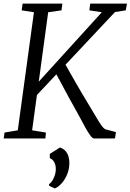

<svg xmlns="http://www.w3.org/2000/svg" viewBox="-24 -763 719 1058"><path d="M-3.5 0 1 -32.5 74 -45 163 -695.5 95.5 -706 100.5 -743H319.5L315 -706L241.5 -695.5L189.5 -313L537 -695.5L468.5 -706L473 -743H675.5L669 -706L609.5 -696.5L337 -406.5Q348.5 -386 363.8 -359.2Q379 -332.5 395.2 -304.2Q411.5 -276 426.8 -249.8Q442 -223.5 454 -204.5Q476 -168.5 491.8 -141.5Q507.5 -114.5 519 -96Q530.5 -77.5 539 -66.5Q547.5 -55.5 555.5 -51L615 -35L609.5 0H493.5Q485 -1 472.5 -18Q460 -35 445.5 -61.5Q431 -88 415.2 -117.8Q399.5 -147.5 384.5 -173.5Q373 -193.5 360.2 -217Q347.5 -240.5 334.2 -265Q321 -289.5 309 -312.2Q297 -335 286.5 -353.5L179.5 -239.5L153 -45L229 -32.5L226 0ZM246.5 260.5V252Q259 242.5 267 228.2Q275 214 279.5 198Q284 182 283.5 167.5Q283.5 146.5 274.5 130.2Q265.5 114 250.5 108.5V85L306.5 49.5Q335.5 60 347.5 84.2Q359.5 108.5 358 142Q357 172.5 345 200.2Q333 228 315 248Q297 268 278 275.5Z"/></svg>

Font: Merriweather 36pt Light
Style: Italic
Weight: 300
Italic angle: -7.8°
Version: Version 2.101